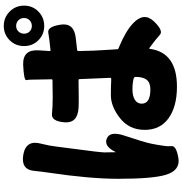

<svg xmlns="http://www.w3.org/2000/svg" viewBox="6 -918 987 1040"><g transform="rotate(-90 500.0 -397.5)"><path d="M163 75Q98 85 74 8Q52 -63 52 -251Q52 -404 85 -626Q91 -666 95 -707Q102 -780 184 -765Q265 -750 242 -668Q241 -663 232 -623Q230 -615 214 -489Q195 -348 195 -326Q195 -285 196 -267Q196 -262 198 -267Q229 -330 270 -313Q312 -296 286 -218Q250 -111 242 -71Q234 -32 229 8Q228 15 229 40Q229 64 163 75ZM551 67Q443 67 380 21.5Q317 -24 317 -107.5Q317 -191 380 -241Q443 -291 505 -291Q548 -291 591 -289Q599 -289 599 -294L592 -460Q592 -466 586 -466H577Q535 -465 493 -465Q446 -465 436 -466Q352 -471 358 -543Q364 -614 403.5 -610Q443 -606 492 -606Q534 -606 576 -607H586Q591 -607 591 -612L590 -666Q589 -709 589 -722.5Q589 -736 586.5 -749Q584 -762 669 -766Q753 -769 748 -683L744 -622Q744 -617 749 -618Q811 -624 843.5 -630Q876 -636 887 -563Q898 -490 814 -481L751 -474Q744 -473 744 -466Q745 -384 751 -299Q754 -255 754 -253Q754 -251 767 -246Q852 -211 895 -170Q956 -112 905 -58Q854 -5 832 -25.5Q810 -46 761 -82Q757 -85 756 -80Q736 67 551 67ZM536 -77Q572 -77 588 -96.5Q604 -116 604 -158Q604 -165 593 -168Q570 -174 535.5 -174Q501 -174 480 -161Q459 -148 459 -124Q459 -77 536 -77ZM880 -652Q834 -652 802.5 -683.5Q771 -715 771 -761Q771 -807 802.5 -839Q834 -871 880 -871Q926 -871 958 -839Q990 -807 990 -761Q990 -715 958 -683.5Q926 -652 880 -652ZM880 -719Q898 -719 910.5 -731Q923 -743 923 -761.5Q923 -780 910.5 -792Q898 -804 880 -804Q862 -804 850 -791.5Q838 -779 838 -761Q838 -743 850 -731Q862 -719 880 -719Z"/></g></svg>

Font: Resource Han Rounded JP Heavy
Style: Regular
Weight: 900
Designer: Cyano Hao (round all glyphs); Ryoko NISHIZUKA 西塚涼子 (kana, bopomofo & ideographs); Paul D. Hunt (Latin, Greek & Cyrillic)
Foundry: Cyano Hao
Version: 0.990